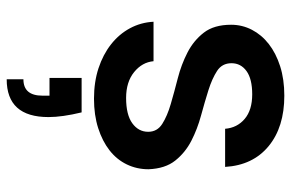

<svg xmlns="http://www.w3.org/2000/svg" viewBox="-168 -432 870 574"><g transform="rotate(90 267.0 -145.0)"><path d="M316 46Q330 104 330 145Q330 270 217 270V220Q266 220 266 163V142H213V46ZM486 -154Q486 -119 471.5 -89Q457 -59 429.5 -37.5Q402 -16 363 -3.5Q324 9 275 9Q225 9 184 -4.5Q143 -18 112.5 -42Q82 -66 64.5 -98.5Q47 -131 45 -169H163Q166 -135 195.5 -111Q225 -87 273 -87Q323 -87 348.5 -105.5Q374 -124 374 -153Q374 -180 350.5 -195Q327 -210 291 -220.5Q255 -231 214 -241.5Q173 -252 137 -270.5Q101 -289 77.5 -319.5Q54 -350 54 -401Q54 -434 69 -463Q84 -492 111.5 -513.5Q139 -535 178 -547.5Q217 -560 266 -560Q360 -560 417 -513Q474 -466 479 -383H365Q362 -419 335.5 -441.5Q309 -464 262 -464Q216 -464 192.5 -447Q169 -430 169 -402Q169 -374 192 -359Q215 -344 250 -333Q285 -322 325.5 -311Q366 -300 401 -282Q436 -264 460 -234Q484 -204 486 -154Z"/></g></svg>

Font: SVN-Poppins Medium
Style: Regular
Weight: 500
Designer: Ninad Kale (Devanagari), Jonny Pinhorn (Latin)
Foundry: Indian Type Foundry
Version: Version 3.002 2017; ttfautohint (v1.8.3)